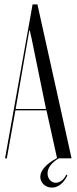

<svg xmlns="http://www.w3.org/2000/svg" viewBox="-20 -719 348 872"><path d="M3 0H11L50 -218H191L239 -1C192 24 163 54 163 84C163 111 186 133 216 133C244 133 270 112 286 78L281 74C270 99 250 111 233 111C212 111 196 92 196 68C196 45 213 20 247 0H305L150 -699H128ZM113 -581H115L124 -542L189 -224H51Z"/></svg>

Font: Moniqa Display
Style: Regular
Weight: 400
Designer: Rajesh Rajput
Foundry: Rajesh Rajput
Version: Version 1.000